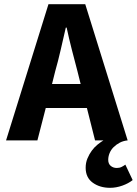

<svg xmlns="http://www.w3.org/2000/svg" viewBox="-20 -672 655 919"><path d="M507 227Q458 227 424 202.5Q390 178 390 131Q390 107 398.5 86.5Q407 66 419.5 49Q432 32 447 20Q462 8 475 0H435L396 -155H199L159 0H9L212 -652H388L591 0Q570 2 553 11Q536 20 523.5 32.5Q511 45 504.5 61Q498 77 498 93Q498 112 510 122Q522 132 539 132Q552 132 562 127Q572 122 580 116L615 190Q595 206 565.5 216.5Q536 227 507 227ZM244 -330 229 -270H366L351 -330Q338 -379 324 -433.5Q310 -488 299 -540H295Q283 -488 270.5 -433.5Q258 -379 244 -330Z"/></svg>

Font: Source Code Pro
Style: Bold
Weight: 700
Monospace: yes
Designer: Paul D. Hunt, Teo Tuominen
Foundry: Adobe Systems Incorporated
Version: Version 2.030;PS 1.000;hotconv 16.6.51;makeotf.lib2.5.65220